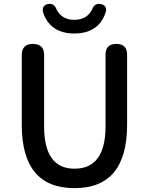

<svg xmlns="http://www.w3.org/2000/svg" viewBox="-20 -964 773 997"><path d="M367 13Q93 13 93 -316V-678Q93 -736 151 -736Q209 -736 209 -678V-308Q209 -88 367 -88Q528 -88 528 -308V-522V-680Q528 -736 584 -736Q640 -736 640 -680V-316Q640 13 367 13ZM366 -790Q300 -790 258 -821Q219 -850 203 -902Q197 -937 229.5 -943Q262 -949 274 -914Q302 -861 366 -861Q430 -861 458 -914Q470 -949 503 -943Q536 -937 530 -904Q517 -860 488 -832Q443 -790 366 -790Z"/></svg>

Font: GenSenRounded TW M
Style: Regular
Weight: 500
Version: Version 1.501;PS 1;hotconv 16.6.51;makeotf.lib2.5.65220